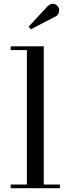

<svg xmlns="http://www.w3.org/2000/svg" viewBox="-20 -995 373 1015"><path d="M274.9 -908.7 143.6 -840.3 131.3 -854 232.4 -962.9Q248 -977.5 264.4 -974.4Q280.8 -971.2 288.6 -957.5Q295.4 -945.3 291.3 -930.2Q287.1 -915 274.9 -908.7ZM36.6 -19.5H122.1V-730.5H36.6V-750H211.4V-19.5H296.4V0H36.6Z"/></svg>

Font: Bodoni* 11pt
Style: Regular
Weight: 400
Version: Version 2.3